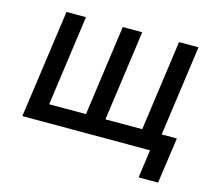

<svg xmlns="http://www.w3.org/2000/svg" viewBox="-93 -613 956 857"><g transform="rotate(15 385.0 -185.0)"><path d="M113 -500H203L145 -82H315L373 -500H463L405 -82H575L633 -500H723L665 -82H735L705 130H615L633 0H43Z"/></g></svg>

Font: Retni Sans Medium
Style: Italic
Weight: 500
Italic angle: -8°
Designer: Vitaly Kuzmin
Foundry: ParaType Ltd.
Version: Version 1.00;June 10, 2019;FontCreator 11.5.0.2425 64-bit; t